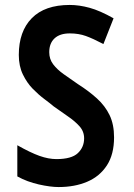

<svg xmlns="http://www.w3.org/2000/svg" viewBox="-20 -747 540 776"><path d="M217 9Q184 9 137 -1.5Q90 -12 50 -34V-160Q103 -130 139.5 -117Q176 -104 208 -104Q269 -104 294.5 -128Q320 -152 320 -188Q320 -216 301 -237Q282 -258 254 -277Q226 -296 197 -317Q183 -329 159.5 -346.5Q136 -364 112.5 -388Q89 -412 72.5 -446Q56 -480 56 -525Q56 -620 108.5 -673.5Q161 -727 262 -727Q300 -727 342 -715.5Q384 -704 439 -673L398 -569Q356 -591 327 -601.5Q298 -612 262 -612Q222 -612 200.5 -592Q179 -572 179 -536Q179 -508 195 -487Q211 -466 237 -447.5Q263 -429 295 -407Q339 -379 372 -349Q405 -319 423 -281.5Q441 -244 441 -192Q441 -123 412 -78.5Q383 -34 332.5 -12.5Q282 9 217 9Z"/></svg>

Font: Noto Sans Mono ExtraCondensed
Style: Bold
Weight: 700
Width: 2
Designer: Monotype Design Team
Foundry: Monotype Imaging Inc.
Version: Version 2.014